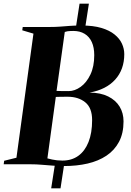

<svg xmlns="http://www.w3.org/2000/svg" viewBox="-47 -889 708 1039"><path d="M301 9.5Q268 9.5 237.5 7.2Q207 5 177.8 2.5Q148.5 0 119 0H-27L-24.5 -19L42 -35.5L134 -707L73.5 -725L76 -743H222.5Q254 -743 279.5 -745Q305 -747 331.8 -749Q358.5 -751 394 -751Q457.5 -751 501.8 -737.8Q546 -724.5 573.2 -702.2Q600.5 -680 613 -652.5Q625.5 -625 625.5 -596Q625.5 -513 576.5 -458.5Q527.5 -404 437.5 -388Q497.5 -387.5 538.5 -367Q579.5 -346.5 600.5 -311.8Q621.5 -277 621.5 -232Q621.5 -167.5 597 -121.5Q572.5 -75.5 529 -46.5Q485.5 -17.5 427.2 -4Q369 9.5 301 9.5ZM324.5 -396Q357.5 -396 389.5 -419Q421.5 -442 442.2 -485.5Q463 -529 463 -590.5Q463 -632 449.8 -661.2Q436.5 -690.5 411 -706Q385.5 -721.5 350.5 -721.5Q342.5 -721.5 334.5 -721.2Q326.5 -721 318.5 -719.8Q310.5 -718.5 303.5 -716L259 -397Q271.5 -396.5 288.5 -396.2Q305.5 -396 324.5 -396ZM290.5 -20Q341 -20 376.8 -45.8Q412.5 -71.5 432 -120.5Q451.5 -169.5 451.5 -239Q451.5 -305.5 414.2 -335.5Q377 -365.5 319 -365.5Q297.5 -365.5 282.2 -365.2Q267 -365 255 -364.5L209.5 -32Q222 -28.5 234.8 -25.8Q247.5 -23 261.5 -21.5Q275.5 -20 290.5 -20ZM230 130 252.5 -14H302.5L280.5 130ZM362 -730 383.5 -869H434L412.5 -730Z"/></svg>

Font: Merriweather 144pt ExtraBold
Style: Italic
Weight: 800
Italic angle: -7.8°
Version: Version 2.101